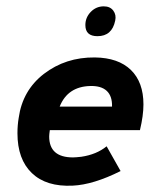

<svg xmlns="http://www.w3.org/2000/svg" viewBox="-20 -577 487 605"><path d="M343 -512Q333 -463 287 -463Q249 -463 249 -498Q249 -522 266 -539.5Q283 -557 307 -557Q327 -557 337 -543.5Q347 -530 343 -512ZM421 -167H137Q135 -153 135 -147Q135 -81 210 -81Q218 -81 236 -83Q284 -90 316 -116L360 -38Q274 5 209 8Q126 12 80.5 -31.5Q35 -75 35 -157Q35 -183 39 -206Q51 -292 118 -344Q187 -397 279 -396Q353 -395 392.5 -356.5Q432 -318 432 -248Q432 -213 421 -167ZM168 -241H333Q334 -274 316.5 -290.5Q299 -307 264 -306Q193 -304 168 -241Z"/></svg>

Font: GFS Neohellenic Rg
Style: Bold Italic
Weight: 700
Italic angle: -12°
Designer: Designed by Takis Katsoulidis and George D. Matthiopoulos.
Foundry: Designed by Takis Katsoulidis and George D. Matthiopoulos.
Version: Version 1.0